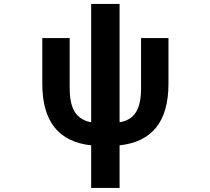

<svg xmlns="http://www.w3.org/2000/svg" viewBox="-20 -712 1040 951"><path d="M572.3 -106.4Q627 -115.2 652.8 -155.3Q678.7 -195.3 678.7 -276.4V-523.4H814.5V-297.9Q814.5 -156.2 753.4 -80.6Q692.4 -4.9 572.3 7.8V218.8H431.6V7.8Q311.5 -4.9 250.5 -80.6Q189.5 -156.2 189.5 -297.9V-523.4H325.2V-276.4Q325.2 -195.3 351.6 -155.8Q377.9 -116.2 431.6 -106.4V-692.4H572.3Z"/></svg>

Font: Gen Shin Gothic Monospace Bold
Style: Bold
Weight: 700
Designer: [Source Han Sans]
Ryoko NISHIZUKA  (kana & ideographs); Paul D. Hunt (Latin, Greek & Cyrillic); Wenlong ZHANG  (bopomofo
Version: Version 1.002.20150607